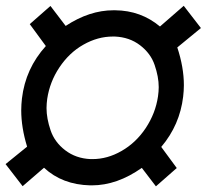

<svg xmlns="http://www.w3.org/2000/svg" viewBox="-21 -638 723 671"><path d="M523.9 13.2 596.7 -50.8 542.5 -124.5C585.9 -175.8 611.3 -234.4 619.1 -300.3C620.6 -313.5 621.6 -326.7 621.6 -340.3C621.6 -382.3 613.8 -426.3 598.6 -472.2L681.2 -540L621.1 -617.7L538.1 -545.4C493.7 -582.5 441.4 -601.6 381.3 -602.1C379.4 -602.1 377.4 -602.1 375.5 -602.1C319.8 -602.1 264.2 -584 208.5 -547.4L155.3 -617.2L83 -553.7L139.2 -477.1C91.8 -424.8 64 -363.8 55.7 -293.9C54.2 -280.3 53.2 -266.6 53.2 -252.4C53.2 -212.4 60.1 -169.9 73.7 -125.5L-1.5 -64.5L58.1 12.7L132.8 -51.8C175.3 -12.2 229.5 8.3 294.4 9.8C296.4 9.8 297.9 9.8 299.8 9.8C358.9 9.8 417 -10.7 474.6 -51.3ZM144 -292.5C149.9 -332 164.1 -368.7 186.5 -402.3C209 -436 236.8 -462.9 270.5 -481.9C304.2 -501 338.4 -510.3 373.5 -510.3C376 -510.3 377.9 -510.3 380.4 -510.3C414.1 -508.8 443.4 -499 468.3 -480C493.2 -460.9 510.3 -438 519.5 -410.6C528.8 -383.3 533.7 -357.9 533.7 -333.5C533.7 -323.2 532.7 -312 531.2 -301.3C525.4 -261.7 511.2 -225.1 488.3 -190.4C465.3 -155.8 437 -129.4 403.8 -110.4C370.6 -91.3 336.9 -82 302.2 -82C299.8 -82 297.9 -82 295.4 -82C261.2 -83.5 231.9 -93.8 207 -112.8C182.1 -131.8 165 -155.3 155.8 -182.6C146.5 -210 141.6 -235.8 141.6 -260.3C141.6 -270.5 142.6 -281.7 144 -292.5Z"/></svg>

Font: Roboto
Style: Bold Italic
Weight: 700
Italic angle: -12°
Designer: Google
Version: Version 2.137; 2017